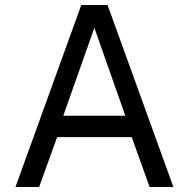

<svg xmlns="http://www.w3.org/2000/svg" viewBox="-20 -743 750 763"><path d="M41.5 0 303 -723H407.5L669 0H574.5L503.5 -198H207L135.5 0ZM231.5 -283H478L355 -632.5Z"/></svg>

Font: Public Sans Thin
Style: Regular
Weight: 400
Version: Version 2.001